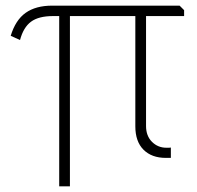

<svg xmlns="http://www.w3.org/2000/svg" viewBox="-20 -560 697 681"><path d="M190 -503H168Q117 -503 90 -483Q63 -463 51 -418L18 -433Q35 -489 71 -514.5Q107 -540 165 -540H617L633 -524V-503H498V-113Q498 -78 519 -57Q540 -36 570 -36H578Q586 -36 586 -37V0H568Q518 0 489 -29Q460 -58 460 -112V-503H228V101H190Z"/></svg>

Font: Encode Sans Narrow
Style: Thin
Weight: 250
Designer: Pablo Impallari, Andres Torresi
Foundry: Pablo Impallari, Andres Torresi
Version: Version 1.000; ttfautohint (v1.00) -l 8 -r 50 -G 200 -x 14 -